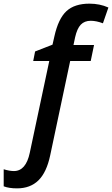

<svg xmlns="http://www.w3.org/2000/svg" viewBox="-130 -785 610 1045"><path d="M-37.1 240.2Q-81.1 240.2 -109.9 229V136.2Q-78.6 146 -54.2 146Q11.2 146 32.2 45.9L138.2 -453.1H50.8L61 -504.9L155.8 -542L166 -586.9Q187.5 -683.6 231.7 -724.4Q275.9 -765.1 356.9 -765.1Q413.1 -765.1 460 -744.1L430.2 -658.2Q394 -671.9 363.8 -671.9Q330.1 -671.9 309.8 -650.9Q289.6 -629.9 278.8 -582L270 -540H381.8L363.8 -453.1H252L143.1 61Q123.5 153.3 79.1 196.8Q34.7 240.2 -37.1 240.2Z"/></svg>

Font: Open Sans Semibold
Style: Italic
Weight: 600
Italic angle: -12°
Foundry: Ascender Corporation
Version: Version 1.10